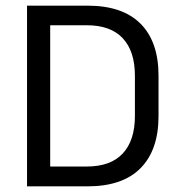

<svg xmlns="http://www.w3.org/2000/svg" viewBox="-20 -659 631 679"><path d="M289.6 0H131.5V-70.1H286.7Q371.3 -70.1 414.2 -116.3Q457.1 -162.5 457.1 -248.7V-391.1Q457.1 -477.7 414.2 -523.7Q371.3 -569.7 286.7 -569.7H130.9V-639H289.6Q413.5 -639 477.1 -575.1Q540.6 -511.3 540.6 -391.6V-248.2Q540.6 -128.6 477.1 -64.3Q413.5 0 289.6 0ZM157.5 0H75.6V-639H157.5Z"/></svg>

Font: Anek Malayalam Medium
Style: Regular
Weight: 500
Designer: Maithili Shingre (Malayalam) & Yesha Goshar (Latin)
Foundry: Ek Type
Version: Version 1.003